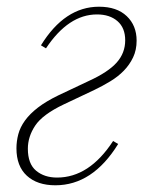

<svg xmlns="http://www.w3.org/2000/svg" viewBox="-20 -540 460 572"><path d="M145 12Q91 12 60 -16.5Q29 -45 29 -98Q29 -119 34.5 -140Q40 -161 54.5 -181Q69 -201 93 -219.5Q117 -238 154 -256L245 -299Q302 -325 327.5 -353.5Q353 -382 353 -420Q353 -457 330 -477Q307 -497 269 -497Q184 -497 117 -396L102 -405Q173 -520 275 -520Q328 -520 357.5 -492Q387 -464 387 -419Q387 -391 376.5 -369Q366 -347 349 -329.5Q332 -312 309 -298Q286 -284 261 -272L170 -229Q107 -199 85 -166Q63 -133 63 -97Q63 -52 87.5 -31.5Q112 -11 150 -11Q246 -11 317 -120L332 -111Q256 12 145 12Z"/></svg>

Font: IBM Plex Serif ExtraLight
Style: Italic
Weight: 200
Italic angle: -14°
Designer: Mike Abbink, Paul van der Laan, Pieter van Rosmalen
Foundry: Bold Monday
Version: Version 2.5